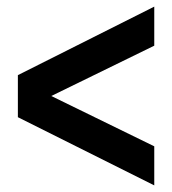

<svg xmlns="http://www.w3.org/2000/svg" viewBox="-20 -551 519 580"><path d="M446 9 34 -197V-324L446 -531V-413L135 -261L446 -109Z"/></svg>

Font: AXENEO7
Style: Regular
Weight: 400
Designer: Hector Gatti, Simon Guibord
Foundry: Omnibus-Type, Jean-Christophe Thérien
Version: Version 1.000